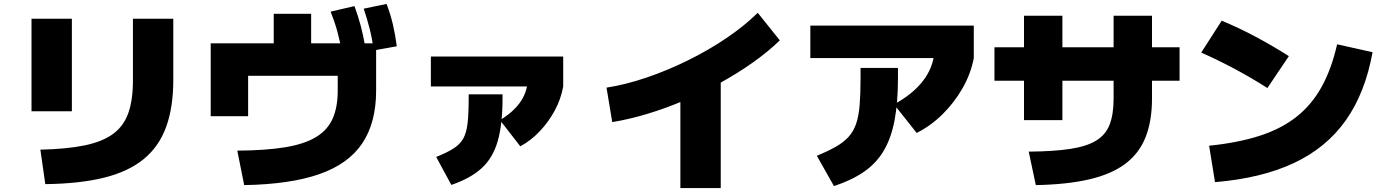

<svg xmlns="http://www.w3.org/2000/svg" viewBox="-20 -875 7040 975"><path d="M185 -115Q320 -118 411 -137Q502 -156 555.5 -196Q609 -236 632 -302Q655 -368 655 -465V-780H860V-470Q860 -330 823.5 -230Q787 -130 709 -66.5Q631 -3 507.5 27.5Q384 58 210 60ZM140 -310V-780H345V-310Z M1185 -110Q1329 -111 1427 -127Q1525 -143 1584 -178.5Q1643 -214 1669 -272Q1695 -330 1695 -415V-490H1240V-285H1050V-655H1370V-805H1560V-655H1890V-415Q1890 -252 1819.5 -147Q1749 -42 1601 9.5Q1453 61 1220 65ZM1717 -605Q1707 -664 1693.5 -713.5Q1680 -763 1659 -816L1780 -844Q1799 -793 1812.5 -741.5Q1826 -690 1836 -630ZM1878 -619Q1870 -678 1857.5 -727.5Q1845 -777 1827 -831L1943 -855Q1963 -803 1975 -751.5Q1987 -700 1995 -640Z M2195 -78Q2250 -100 2283 -121Q2316 -142 2332.5 -171.5Q2349 -201 2354.5 -249.5Q2360 -298 2360 -376V-396H2532V-376Q2532 -244 2507.5 -158.5Q2483 -73 2426 -21Q2369 31 2272 64ZM2519 -265Q2584 -304 2619.5 -353Q2655 -402 2660 -462L2840 -436Q2829 -373 2797.5 -314.5Q2766 -256 2721 -208.5Q2676 -161 2622 -132ZM2168 -436V-588H2840V-436Z M3060 -430Q3157 -445 3263 -481Q3369 -517 3473.5 -568.5Q3578 -620 3669.5 -682Q3761 -744 3828 -810L3940 -670Q3880 -612 3803 -557.5Q3726 -503 3637 -454Q3548 -405 3454.5 -365Q3361 -325 3268 -297Q3175 -269 3089 -255ZM3435 80V-495H3640V80Z M4128 -84Q4186 -108 4225.5 -130.5Q4265 -153 4290 -181Q4315 -209 4328 -248Q4341 -287 4345.5 -343.5Q4350 -400 4350 -480V-530H4540V-480Q4540 -356 4523 -265.5Q4506 -175 4468.5 -111Q4431 -47 4368.5 -3.5Q4306 40 4215 70ZM4095 -580V-745H4925V-580ZM4520 -345Q4615 -397 4666.5 -463.5Q4718 -530 4725 -610L4925 -580Q4910 -501 4868.5 -428Q4827 -355 4767 -295.5Q4707 -236 4635 -200Z M5204 -105Q5332 -106 5416 -119Q5500 -132 5548 -162Q5596 -192 5615.5 -244Q5635 -296 5635 -375V-795H5830V-375Q5830 -260 5797 -177.5Q5764 -95 5693.5 -42.5Q5623 10 5510.5 36Q5398 62 5240 65ZM5180 -265V-795H5375V-265ZM5030 -465V-635H5970V-465Z M6120 -135Q6267 -150 6377 -185.5Q6487 -221 6564.5 -282.5Q6642 -344 6692 -435Q6742 -526 6770 -650L6950 -610Q6913 -404 6814.5 -264.5Q6716 -125 6551.5 -47.5Q6387 30 6150 50ZM6416 -428Q6336 -479 6251 -524.5Q6166 -570 6080 -608L6184 -770Q6273 -733 6358 -687.5Q6443 -642 6525 -590Z"/></svg>

Font: M PLUS 2 Thin Black
Style: Regular
Weight: 900
Version: Version 1.001